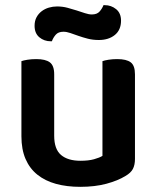

<svg xmlns="http://www.w3.org/2000/svg" viewBox="-20 -709 607 744"><path d="M503 -93Q503 -70 495 -54.5Q487 -39 466 -27Q437 -9 392.5 3Q348 15 291 15Q239 15 197 3.5Q155 -8 125 -32Q95 -56 79 -93Q63 -130 63 -181V-472Q71 -475 86.5 -477.5Q102 -480 121 -480Q156 -480 173 -467.5Q190 -455 190 -421V-183Q190 -131 216.5 -108.5Q243 -86 292 -86Q323 -86 344.5 -92Q366 -98 377 -105V-472Q385 -475 400.5 -477.5Q416 -480 434 -480Q470 -480 486.5 -467.5Q503 -455 503 -421ZM336 -653Q356 -653 366 -664.5Q376 -676 381 -689H386Q411 -689 430 -673.5Q449 -658 449 -629Q449 -593 425 -573.5Q401 -554 363 -554Q340 -554 320.5 -559Q301 -564 284 -570Q267 -576 252.5 -581Q238 -586 226 -586Q206 -586 196 -574.5Q186 -563 181 -549H177Q151 -549 132.5 -564.5Q114 -580 114 -609Q114 -628 121.5 -642Q129 -656 141.5 -665.5Q154 -675 169.5 -679.5Q185 -684 201 -684Q222 -684 241 -679Q260 -674 277 -668.5Q294 -663 309 -658Q324 -653 336 -653Z"/></svg>

Font: Baloo 2 Latin SemiBold
Style: Regular
Weight: 400
Designer: Sarang Kulkarni and Ek Type
Foundry: Ek Type
Version: Version 1.001